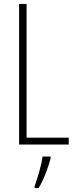

<svg xmlns="http://www.w3.org/2000/svg" viewBox="-20 -734 387 975"><path d="M77 0H329V-35H115V-714H77ZM237 71V61H196C192 101 169 175 156 211V221H176C203 177 224 118 237 71Z"/></svg>

Font: Noto Sans Kannada ExtraCondensed ExtraLight
Style: Regular
Weight: 200
Width: 2
Designer: Jelle Bosma - Monotype Design Team
Foundry: Monotype Imaging Inc.
Version: Version 2.005